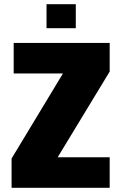

<svg xmlns="http://www.w3.org/2000/svg" viewBox="-20 -892 577 912"><path d="M35 0V-139L279 -543H45V-688H501V-552L254 -145H501V0ZM201 -758V-872H340V-758Z"/></svg>

Font: Saira Semi Condensed ExtraBold
Style: Regular
Weight: 800
Width: 4
Designer: Hector Gatti with collaboration of the Omnibus-Type team
Foundry: Omnibus-Type
Version: Version 1.001; ttfautohint (v1.8)